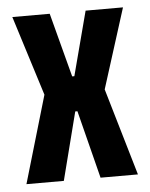

<svg xmlns="http://www.w3.org/2000/svg" viewBox="-43 -536 447 573"><g transform="rotate(-5 180.5 -250.0)"><path d="M13.5 0 96 -281V-243L15 -500.5H127L177.5 -308.5H184L234.5 -500.5H346.5L265 -243V-281L347.5 0H235.5L184 -203.5H177.5L125.5 0Z"/></g></svg>

Font: Anek Tamil Condensed SemiBold
Style: Regular
Weight: 600
Width: 3
Designer: Aadarsh Rajan (Tamil), Yesha Goshar (Latin)
Foundry: Ek Type
Version: Version 1.003